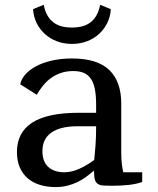

<svg xmlns="http://www.w3.org/2000/svg" viewBox="-20 -759 649 791"><path d="M276.4 -645.5Q298.8 -645.5 318.1 -650.4Q337.4 -655.3 352.3 -666.5Q367.2 -677.7 377.4 -695.6Q387.7 -713.4 392.6 -739.3L436.5 -721.2Q434.6 -689.5 421.4 -663.3Q408.2 -637.2 387 -618.2Q365.7 -599.1 337.4 -588.6Q309.1 -578.1 276.4 -578.1Q243.7 -578.1 215.3 -588.6Q187 -599.1 165.8 -618.2Q144.5 -637.2 131.3 -663.3Q118.2 -689.5 116.2 -721.2L160.2 -739.3Q165 -713.4 175.3 -695.6Q185.5 -677.7 200.4 -666.5Q215.3 -655.3 234.4 -650.4Q253.4 -645.5 276.4 -645.5ZM368.2 -100.1Q371.1 -126.5 373.5 -159.9Q376 -193.4 376 -238.8H298.8Q229 -238.8 191.9 -212.9Q154.8 -187 154.8 -136.7Q154.8 -92.8 179.2 -71Q203.6 -49.3 244.6 -49.3Q275.4 -49.3 307.1 -63.7Q338.9 -78.1 368.2 -100.1ZM565.9 -9.3Q541 -0.5 509.8 2.9Q478.5 6.3 440.4 6.3Q420.4 6.3 406.5 5.4Q392.6 4.4 384 -0.7Q375.5 -5.9 371.6 -16.6Q367.7 -27.3 367.7 -46.4L366.7 -56.2Q352.1 -43 335.4 -30.8Q318.8 -18.6 299.3 -9Q279.8 0.5 257.3 6.1Q234.9 11.7 208.5 11.7Q173.8 11.7 144.5 2.7Q115.2 -6.3 94.2 -24.4Q73.2 -42.5 61.5 -69.3Q49.8 -96.2 49.8 -132.3Q49.8 -213.4 112.8 -253.9Q175.8 -294.4 304.2 -294.4H376V-327.6Q376 -364.3 371.1 -390.4Q366.2 -416.5 355.2 -433.3Q344.2 -450.2 326.2 -458.3Q308.1 -466.3 282.2 -466.3Q252.9 -466.3 229.7 -458Q206.5 -449.7 188.5 -436.3Q170.4 -422.9 156.5 -405.3Q142.6 -387.7 131.3 -368.7L63.5 -411.6Q66.9 -431.6 83 -450.7Q99.1 -469.7 126.5 -484.9Q153.8 -500 191.7 -509Q229.5 -518.1 276.4 -518.1Q380.9 -518.1 430.2 -470.5Q479.5 -422.9 479.5 -333V-131.3Q479.5 -103.5 481.9 -83.7Q484.4 -64 487.8 -49.3H565.9Z"/></svg>

Font: Tienne
Style: Regular
Weight: 400
Designer: vernon adams
Foundry: vernon adams
Version: Version 1.001